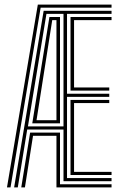

<svg xmlns="http://www.w3.org/2000/svg" viewBox="-20 -820 531 840"><path d="M10.5 0 145.5 -800H468V-786.5H157.8L26 0ZM41.8 0 171 -772.8H468V-759.2H273.2V-410H458V-396.2H273.2V-41H468V-27.2H257.8V-253.2H99L57.8 0ZM102.2 -267H257.8V-759.2H183.2ZM121.2 -280.5 196.2 -745.5H242.5V-280.5ZM288.5 -423.5V-745.5H468V-732H304V-437.2H458V-423.5ZM139.8 -294.2H227V-732H208.5ZM288.5 -54.5V-382.8H458V-369H304V-68.2H468V-54.5ZM73 0 111.8 -239.8H242.5V-13.8H468V0H227V-226H124.5L89 0Z"/></svg>

Font: Big Shoulders Inline Display Medium
Style: Regular
Weight: 500
Designer: Patric King
Foundry: XO Type Co
Version: Version 1.000